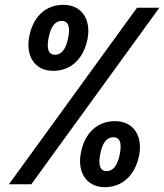

<svg xmlns="http://www.w3.org/2000/svg" viewBox="-20 -762 679 794"><path d="M199.5 -469C274.5 -469 326 -520 342 -601C357.5 -682 317.5 -742 242.5 -742C167.5 -742 116.5 -692 101 -611C85 -530 124.5 -469 199.5 -469ZM17 0H109.5L639 -730H546.5ZM181 -606C190.5 -655 209.5 -675.5 235 -675.5C261 -675.5 271.5 -655 262 -606C252.5 -557 233.5 -535.5 207.5 -535.5C182 -535.5 171.5 -557 181 -606ZM314.5 -130C298.5 -49 338.5 12 413 12C488 12 539.5 -39 555.5 -120C571 -201 531 -261 456 -261C381.5 -261 330 -211 314.5 -130ZM394.5 -125C404 -174 423 -194.5 448.5 -194.5C474.5 -194.5 485 -174 475.5 -125C466 -76 447 -54.5 421 -54.5C395.5 -54.5 385 -76 394.5 -125Z"/></svg>

Font: Monaspace Krypton ExtraBold
Style: Italic
Weight: 800
Italic angle: -11°
Designer: Riley Cran & the Lettermatic Team
Foundry: Lettermatic
Version: Version 1.101 (Monaspace Krypton)